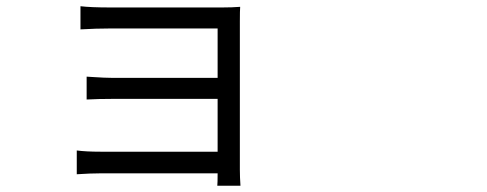

<svg xmlns="http://www.w3.org/2000/svg" viewBox="-20 -548 1540 607"><path d="M667 39.1Q668 30.3 668 0H297.9Q266.6 0 222.7 2.9V-72.3Q252 -68.4 297.9 -68.4H668V-235.4H336.9Q291 -235.4 253.9 -233.4V-305.7Q257.8 -305.7 269.5 -304.7Q312.5 -301.8 335.9 -301.8H668V-458H328.1Q284.2 -458 234.4 -455.1V-528.3Q267.6 -524.4 328.1 -524.4H682.6Q713.9 -524.4 739.3 -526.4Q738.3 -516.6 738.3 -478.5V-245.1V-11.7Q738.3 11.7 740.2 39.1Z"/></svg>

Font: Bpmf GenSeki Gothic R
Style: R
Weight: 400
Foundry: But Ko
Version: Version 1.320